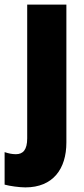

<svg xmlns="http://www.w3.org/2000/svg" viewBox="-62 -573 365 833"><path d="M48 240C168 240 226 160 226 45V-553H56V27C56 77 38 96 7 96C-9 96 -24 93 -42 87V228C-21 234 22 240 48 240Z"/></svg>

Font: Noto Sans Arabic UI Cn Bk
Style: Regular
Weight: 900
Width: 3
Designer: Monotype Design Team, Nadine Chahine and Nizar Qandah
Foundry: Monotype Imaging Inc.
Version: Version 2.010